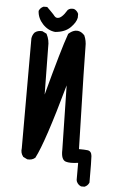

<svg xmlns="http://www.w3.org/2000/svg" viewBox="-61 -835 622 1009"><g transform="rotate(5 250.0 -330.0)"><path d="M404.8 132.3Q397 128.9 391.4 123.3Q385.7 117.7 382.3 109.9V109.4L381.8 108.9L379.9 101.1V100.1V99.6V10.7Q336.9 17.1 314.9 10.3Q289.1 2.4 291 -50.8L284.2 -389.6Q198.2 -81.5 153.8 2.9L153.3 3.9L152.3 4.4Q144.5 11.2 134.5 13.9Q124.5 16.6 112.8 15.6H111.8L110.8 15.1L91.3 5.4L89.8 4.9L89.4 3.9Q74.2 -14.6 78.1 -40.5V-619.1V-619.6Q80.6 -637.2 91.3 -650.4L91.8 -650.9Q107.4 -664.1 131.3 -662.1H132.3L133.3 -661.6L152.8 -651.9L154.8 -650.9L155.8 -649.4Q171.9 -618.7 169.9 -582L173.3 -331.5Q238.8 -577.6 268.1 -658.2L268.6 -659.7L269.5 -660.6Q284.2 -673.8 298.6 -678.2Q313 -682.6 326.7 -678.2Q340.3 -673.8 353 -660.2L353.5 -659.7L354 -658.7Q359.9 -645.5 362.8 -630.6Q365.7 -615.7 365.2 -600.1Q364.3 -569.3 377.9 -61.5Q409.2 -61.5 423.3 -59.6Q443.8 -57.1 446.3 -31.2Q448.2 -10.3 448.2 107.4V108.4L447.8 109.9Q440.9 125.5 425.3 132.3L423.8 132.8H422.9H407.2H406.2ZM198.7 -664.1Q180.2 -666 163.8 -674.6Q147.5 -683.1 133.5 -698Q119.6 -712.9 112.1 -729.7Q104.5 -746.6 103.5 -765.1V-766.6L104 -768.1Q110.8 -783.7 126.5 -790.5L127.9 -791H128.9H144.5H147L148.4 -789.1Q155.8 -782.2 161.6 -776.1Q167.5 -770 172.6 -764.9Q177.7 -759.8 181.9 -755.1Q186 -750.5 189 -746.6Q199.2 -734.4 215.3 -740.7Q220.7 -743.2 227.1 -748.5Q233.4 -753.9 240.5 -762.9Q247.6 -772 254.9 -784.2L255.4 -785.2L256.3 -785.6Q267.6 -795.4 286.6 -793H287.6L288.6 -792.5Q292.5 -791 295.9 -788.6Q299.3 -786.1 302 -783.4Q304.7 -780.8 307.1 -777.3Q309.6 -773.9 311 -770L311.5 -768.6V-767.6V-750V-749.5V-749Q307.1 -723.6 278.8 -695.8Q250.5 -668 199.7 -664.1H199.2Z"/></g></svg>

Font: NaikaiFont
Style: SemiBold
Weight: 600
Version: Version 1.89